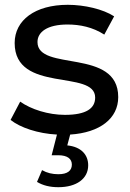

<svg xmlns="http://www.w3.org/2000/svg" viewBox="-20 -555 541 799"><path d="M472 -151C472 -357 136 -255 136 -380C136 -422 177 -453 261 -453C313 -453 366 -442 414 -411L455 -487C409 -517 331 -535 262 -535C126 -535 41 -471 41 -376C41 -165 376 -268 376 -149C376 -104 339 -77 250 -77C181 -77 109 -100 64 -132L24 -56C64 -24 138 1 217 5L195 91H222C262 91 279 107 279 130C279 155 261 170 223 170C198 170 176 165 155 153L134 202C159 217 188 224 223 224C298 224 347 189 347 133C347 89 318 56 260 50L272 5C396 -3 472 -62 472 -151Z"/></svg>

Font: AWKNG-Font Medium
Style: Regular
Weight: 500
Designer: Awakening Church
Foundry: Awakening Church
Version: Version 1.700;PS 001.700;hotconv 1.0.88;makeotf.lib2.5.64775